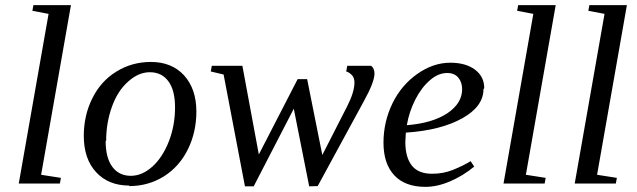

<svg xmlns="http://www.w3.org/2000/svg" viewBox="-20 -714 2480 747"><path d="M140 -34 217 -22 213 0H53L169 -660L106 -672L110 -694H256Z M393 -166H391Q391 -100 417 -65Q443 -30 489 -30Q533 -30 573 -66Q612 -101 637 -164Q661 -226 661 -296Q661 -363 635 -398Q609 -433 563 -433Q519 -433 479 -397Q438 -361 416 -300Q393 -237 393 -166ZM483 10V8Q402 8 354 -44Q306 -96 306 -185Q306 -265 339 -331Q372 -398 432 -435Q493 -473 567 -473Q648 -473 696 -421Q744 -368 744 -280Q744 -200 711 -133Q678 -66 618 -28Q557 10 483 10Z M1216 10 1183 11 1123 -291 967 11H933L850 -424L800 -436L804 -458H923L987 -113L1138 -406H1175L1234 -111L1331 -301Q1359 -356 1359 -393Q1359 -412 1349 -422Q1338 -433 1327 -436L1331 -458H1424Q1437 -448 1437 -428Q1437 -395 1396 -321Z M1864 -371 1861 -367Q1861 -300 1779 -254Q1695 -207 1559 -198L1557 -162Q1557 -101 1583 -69Q1608 -38 1661 -38Q1705 -38 1742 -53Q1782 -69 1811 -87L1825 -66Q1782 -30 1730 -8Q1681 13 1635 13Q1556 13 1514 -32Q1472 -77 1472 -159Q1472 -240 1507 -312Q1541 -382 1603 -426Q1665 -470 1732 -470Q1792 -470 1828 -443Q1864 -416 1864 -371ZM1563 -228 1564 -227Q1662 -235 1720 -273Q1778 -312 1778 -367Q1778 -394 1763 -412Q1748 -430 1720 -430Q1685 -430 1653 -402Q1620 -374 1596 -327Q1572 -280 1563 -228Z M2026 -34 2103 -22 2099 0H1939L2055 -660L1992 -672L1996 -694H2142Z M2303 -34 2380 -22 2376 0H2216L2332 -660L2269 -672L2273 -694H2419Z"/></svg>

Font: Libra Serif Modern
Style: Italic
Weight: 400
Italic angle: -12°
Designer: Stefan Peev, Context Ltd
Foundry: Stefan Peev, Context Ltd
Version: Version 1.000